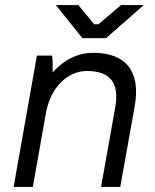

<svg xmlns="http://www.w3.org/2000/svg" viewBox="-20 -740 613 760"><path d="M34 0H110L162 -294C180 -393 247 -459 324 -459C415 -459 454 -413 436 -314L380 0H456L513 -318C538 -456 480 -531 349 -531C293 -531 238 -508 188 -453C189 -477 189 -504 186 -520H126ZM306 -589H400L549 -720H459L370 -644H353L290 -720H201Z"/></svg>

Font: Fixel Text 20240404
Style: Italic
Weight: 400
Width: 4
Italic angle: -10°
Designer: AlfaBravo + MacPaw
Foundry: Kyrylo Tkachov, Marchela Mozhyna, Serhii Makarenko, Maria Weinstein, Zakhar Kryvoshyya
Version: Version 1.211;Glyphs 3.2 (3225)